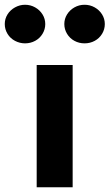

<svg xmlns="http://www.w3.org/2000/svg" viewBox="-91 -786 460 806"><path d="M63 0V-513H214V0ZM14 -604Q-8 -604 -28 -614.5Q-48 -625 -59.5 -644Q-71 -663 -71 -685Q-71 -707 -59.5 -725.5Q-48 -744 -28 -755Q-8 -766 14 -766Q37 -766 56.5 -755Q76 -744 87.5 -725.5Q99 -707 99 -685Q99 -663 87.5 -644Q76 -625 56.5 -614.5Q37 -604 14 -604ZM264 -604Q241 -604 221.5 -614.5Q202 -625 190.5 -644Q179 -663 179 -685Q179 -707 190.5 -725.5Q202 -744 221.5 -755Q241 -766 264 -766Q287 -766 306.5 -755Q326 -744 337.5 -725.5Q349 -707 349 -685Q349 -663 337.5 -644Q326 -625 306.5 -614.5Q287 -604 264 -604Z"/></svg>

Font: REM SemiBold
Style: Regular
Weight: 600
Designer: Octavio Pardo
Foundry: Ashler Design
Version: Version 1.005;gftools[0.9.28]